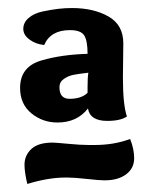

<svg xmlns="http://www.w3.org/2000/svg" viewBox="-20 -663 379 478"><path d="M314 -269Q314 -244 294 -229Q274 -214 240 -214Q228 -214 196.5 -217.5Q165 -221 148 -221H143Q100 -221 48 -205Q41 -234 41 -253Q41 -276 58 -292Q75 -308 111 -308Q118 -308 149.5 -305Q181 -302 201 -302H215Q264 -302 304 -317Q314 -292 314 -269ZM90 -551Q69 -553 53.5 -564.5Q38 -576 38 -591Q38 -607 51.5 -618.5Q65 -630 86.5 -634.5Q108 -639 125 -641Q142 -643 159 -643Q213 -643 250 -622Q287 -601 287 -555Q287 -542 286.5 -512Q286 -482 286 -470Q286 -402 296 -373Q280 -362 247 -362Q204 -362 199 -393Q172 -358 123 -358Q86 -358 58 -381Q30 -404 30 -444Q30 -498 85 -513Q133 -527 198 -529Q198 -562 189.5 -575Q181 -588 154 -588Q106 -588 90 -551ZM200 -482Q174 -479 162 -476.5Q150 -474 139 -466.5Q128 -459 128 -446Q128 -417 153 -417Q183 -417 198 -432V-448Q198 -471 200 -482Z"/></svg>

Font: Overlock Black
Style: Regular
Weight: 900
Designer: Dario Muhafara
Foundry: Dario Manuel Muhafara
Version: Version 1.002